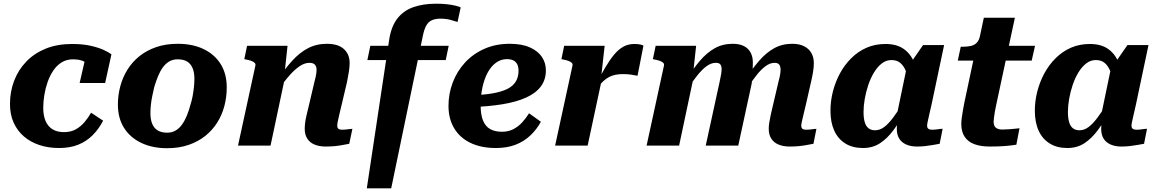

<svg xmlns="http://www.w3.org/2000/svg" viewBox="-20 -788 6265 1039"><path d="M326 -73Q364 -73 391 -88.5Q418 -104 438 -128Q458 -152 473 -178L538 -135Q515 -90 481.5 -56.5Q448 -23 403.5 -5Q359 13 299 13Q242 13 193.5 -3Q145 -19 109.5 -49.5Q74 -80 54 -124Q34 -168 34 -225Q34 -292 56.5 -351Q79 -410 122.5 -455Q166 -500 228 -525Q290 -550 370 -550Q427 -550 469.5 -540.5Q512 -531 540.5 -518Q569 -505 583 -494L549 -339H411L445 -487Q459 -485 466.5 -477Q474 -469 476.5 -458Q479 -447 477.5 -437Q476 -427 471 -422Q463 -435 450 -445.5Q437 -456 418.5 -461.5Q400 -467 375 -467Q341 -467 314.5 -451Q288 -435 269 -407Q250 -379 238 -345Q226 -311 220 -274.5Q214 -238 214 -204Q214 -163 226.5 -133.5Q239 -104 264 -88.5Q289 -73 326 -73Z M1010 -219Q1018 -244 1022.5 -268.5Q1027 -293 1029.5 -317Q1032 -341 1032 -362Q1032 -395 1022.5 -418.5Q1013 -442 993.5 -454.5Q974 -467 941 -467Q916 -467 896 -455.5Q876 -444 861 -423Q846 -402 835 -375Q824 -348 815 -318Q809 -293 804 -268.5Q799 -244 796.5 -220.5Q794 -197 794 -175Q794 -142 803.5 -118.5Q813 -95 833 -82.5Q853 -70 885 -70Q910 -70 930 -81.5Q950 -93 965 -114Q980 -135 991 -162Q1002 -189 1010 -219ZM618 -222Q618 -273 631 -321.5Q644 -370 670 -411.5Q696 -453 734.5 -484Q773 -515 825 -533Q877 -551 942 -551Q1022 -551 1081.5 -522.5Q1141 -494 1174 -441.5Q1207 -389 1207 -315Q1207 -264 1194.5 -215.5Q1182 -167 1156 -125.5Q1130 -84 1091.5 -53Q1053 -22 1001 -4Q949 14 884 14Q805 14 745 -14.5Q685 -43 651.5 -95.5Q618 -148 618 -222Z M1268 0H1444L1527 -392H1520L1536 -540H1317L1302 -468L1311 -466Q1328 -463 1340 -458.5Q1352 -454 1358 -448Q1364 -442 1362 -433ZM1829 -222 1858 -345Q1864 -375 1868 -400.5Q1872 -426 1872 -447Q1872 -494 1841 -522.5Q1810 -551 1749 -551Q1692 -551 1646.5 -527Q1601 -503 1561.5 -459.5Q1522 -416 1483 -358L1488 -304Q1519 -349 1547.5 -381Q1576 -413 1602.5 -430.5Q1629 -448 1654 -448Q1675 -448 1684 -438Q1693 -428 1693 -411Q1693 -399 1690.5 -384Q1688 -369 1682 -347L1655 -232Q1645 -191 1639 -165Q1633 -139 1631 -122Q1629 -105 1629 -91Q1629 -59 1643 -37.5Q1657 -16 1682.5 -5.5Q1708 5 1742 5Q1766 5 1789 3Q1812 1 1832.5 -3Q1853 -7 1870 -10L1887 -91Q1880 -91 1871 -89.5Q1862 -88 1851.5 -87Q1841 -86 1831 -86Q1818 -86 1811.5 -91Q1805 -96 1805 -108Q1805 -115 1807.5 -129Q1810 -143 1815.5 -165.5Q1821 -188 1829 -222Z M1984 -540H2408L2392 -463H1968ZM2364 -687Q2335 -687 2316 -678Q2297 -669 2286 -648.5Q2275 -628 2268 -593L2097 231H1965L2086 -573Q2097 -645 2130.5 -688Q2164 -731 2217.5 -749.5Q2271 -768 2340 -768Q2373 -768 2399 -765Q2425 -762 2444 -757.5Q2463 -753 2473 -748L2456 -669Q2445 -673 2419.5 -680Q2394 -687 2364 -687Z M2664 13Q2584 13 2526.5 -14.5Q2469 -42 2438 -93.5Q2407 -145 2407 -215Q2407 -281 2430 -341.5Q2453 -402 2496 -449Q2539 -496 2600.5 -523.5Q2662 -551 2738 -551Q2804 -551 2847.5 -531.5Q2891 -512 2912.5 -480Q2934 -448 2934 -407Q2934 -357 2907 -320.5Q2880 -284 2827 -260Q2774 -236 2697 -223.5Q2620 -211 2520 -208L2524 -272Q2594 -274 2644 -282.5Q2694 -291 2725 -306.5Q2756 -322 2771 -346.5Q2786 -371 2786 -405Q2786 -425 2779.5 -439Q2773 -453 2759 -460.5Q2745 -468 2723 -468Q2691 -468 2664.5 -449Q2638 -430 2619.5 -396Q2601 -362 2591 -316.5Q2581 -271 2581 -217Q2581 -167 2594 -135.5Q2607 -104 2632.5 -89.5Q2658 -75 2696 -75Q2731 -75 2758 -89Q2785 -103 2806 -126Q2827 -149 2843 -175L2907 -129Q2884 -87 2849.5 -54.5Q2815 -22 2769 -4.5Q2723 13 2664 13Z M2984 0H3160L3239 -369L3233 -370L3252 -540H3033L3018 -468L3027 -466Q3044 -463 3056 -458.5Q3068 -454 3074 -448Q3080 -442 3078 -433ZM3462 -541Q3458 -544 3445.5 -547Q3433 -550 3413 -550Q3379 -550 3352.5 -535Q3326 -520 3302.5 -491.5Q3279 -463 3255.5 -423Q3232 -383 3206 -332L3213 -313Q3229 -334 3244.5 -348.5Q3260 -363 3276.5 -371.5Q3293 -380 3311.5 -383.5Q3330 -387 3350 -387Q3376 -387 3396 -384Q3416 -381 3430 -378Z M3479 0H3655L3738 -392H3731L3747 -540H3528L3513 -468L3522 -466Q3539 -463 3551 -458.5Q3563 -454 3569 -448Q3575 -442 3573 -433ZM4341 -222 4369 -345Q4376 -375 4380 -400Q4384 -425 4384 -447Q4384 -478 4370.5 -501.5Q4357 -525 4331 -538Q4305 -551 4267 -551Q4212 -551 4168.5 -526.5Q4125 -502 4087.5 -458.5Q4050 -415 4013 -358L4019 -304Q4048 -348 4073.5 -380.5Q4099 -413 4123.5 -430.5Q4148 -448 4171 -448Q4190 -448 4197 -438Q4204 -428 4204 -411Q4204 -399 4201.5 -384Q4199 -369 4193 -347L4166 -232Q4156 -191 4150.5 -165Q4145 -139 4142.5 -122Q4140 -105 4140 -91Q4140 -59 4154 -37.5Q4168 -16 4193.5 -5.5Q4219 5 4253 5Q4278 5 4300.5 3Q4323 1 4344 -3Q4365 -7 4382 -10L4398 -91Q4392 -91 4382.5 -89.5Q4373 -88 4363 -87Q4353 -86 4342 -86Q4329 -86 4322.5 -91Q4316 -96 4316 -108Q4316 -115 4319 -129Q4322 -143 4327.5 -165.5Q4333 -188 4341 -222ZM3799 0H3975L4048 -337Q4049 -346 4050.5 -362Q4052 -378 4052.5 -396Q4053 -414 4053.5 -428.5Q4054 -443 4054 -450Q4054 -481 4042 -503.5Q4030 -526 4006 -538.5Q3982 -551 3945 -551Q3890 -551 3847 -526.5Q3804 -502 3767.5 -459Q3731 -416 3694 -358L3699 -304Q3728 -348 3754 -380.5Q3780 -413 3804.5 -430.5Q3829 -448 3853 -448Q3872 -448 3878.5 -439Q3885 -430 3885 -414Q3885 -403 3882.5 -387Q3880 -371 3875 -349Z M4949 -340 4900 -335Q4894 -374 4882.5 -402.5Q4871 -431 4852.5 -447Q4834 -463 4804 -463Q4775 -463 4751.5 -444.5Q4728 -426 4709.5 -395.5Q4691 -365 4678.5 -327.5Q4666 -290 4659.5 -252.5Q4653 -215 4653 -182Q4653 -149 4659.5 -127Q4666 -105 4680 -94Q4694 -83 4715 -83Q4741 -83 4764 -100Q4787 -117 4812 -150Q4837 -183 4868 -233L4886 -198Q4850 -131 4815.5 -84.5Q4781 -38 4741.5 -12.5Q4702 13 4650 13Q4594 13 4554.5 -11.5Q4515 -36 4494.5 -81Q4474 -126 4474 -189Q4474 -242 4487.5 -294Q4501 -346 4526 -392Q4551 -438 4587.5 -474Q4624 -510 4670 -530Q4716 -550 4772 -550Q4832 -550 4870 -523.5Q4908 -497 4927 -450Q4946 -403 4949 -340ZM5089 -544 5021 -222Q5013 -188 5008 -165.5Q5003 -143 5000 -129Q4997 -115 4997 -108Q4997 -96 5004 -91Q5011 -86 5023 -86Q5040 -86 5055 -88.5Q5070 -91 5081 -91L5065 -10Q5049 -7 5029 -3.5Q5009 0 4987.5 2.5Q4966 5 4942 5Q4909 5 4884 -6Q4859 -17 4846 -38Q4833 -59 4833 -91Q4833 -99 4834 -112.5Q4835 -126 4837 -146L4827 -136L4886 -420L4896 -430L4975 -544Z M5336 5Q5288 5 5253.5 -7.5Q5219 -20 5200.5 -47.5Q5182 -75 5182 -117Q5182 -132 5184.5 -150.5Q5187 -169 5190.5 -189Q5194 -209 5198 -230L5260 -522L5335 -540H5581L5563 -460H5163L5179 -535H5187Q5213 -535 5232.5 -539Q5252 -543 5265 -556Q5278 -569 5283 -593L5304 -692H5472L5370 -216Q5366 -199 5363.5 -182.5Q5361 -166 5359 -152.5Q5357 -139 5357 -130Q5357 -106 5369.5 -96.5Q5382 -87 5404 -87Q5422 -87 5440.5 -88.5Q5459 -90 5474 -91.5Q5489 -93 5497 -94L5480 -5Q5457 -1 5421.5 2Q5386 5 5336 5Z M6055 -340 6006 -335Q6000 -374 5988.5 -402.5Q5977 -431 5958.5 -447Q5940 -463 5910 -463Q5881 -463 5857.5 -444.5Q5834 -426 5815.5 -395.5Q5797 -365 5784.5 -327.5Q5772 -290 5765.5 -252.5Q5759 -215 5759 -182Q5759 -149 5765.5 -127Q5772 -105 5786 -94Q5800 -83 5821 -83Q5847 -83 5870 -100Q5893 -117 5918 -150Q5943 -183 5974 -233L5992 -198Q5956 -131 5921.5 -84.5Q5887 -38 5847.5 -12.5Q5808 13 5756 13Q5700 13 5660.5 -11.5Q5621 -36 5600.5 -81Q5580 -126 5580 -189Q5580 -242 5593.5 -294Q5607 -346 5632 -392Q5657 -438 5693.5 -474Q5730 -510 5776 -530Q5822 -550 5878 -550Q5938 -550 5976 -523.5Q6014 -497 6033 -450Q6052 -403 6055 -340ZM6195 -544 6127 -222Q6119 -188 6114 -165.5Q6109 -143 6106 -129Q6103 -115 6103 -108Q6103 -96 6110 -91Q6117 -86 6129 -86Q6146 -86 6161 -88.5Q6176 -91 6187 -91L6171 -10Q6155 -7 6135 -3.5Q6115 0 6093.5 2.5Q6072 5 6048 5Q6015 5 5990 -6Q5965 -17 5952 -38Q5939 -59 5939 -91Q5939 -99 5940 -112.5Q5941 -126 5943 -146L5933 -136L5992 -420L6002 -430L6081 -544Z"/></svg>

Font: Roboto Serif
Style: Bold Italic
Weight: 700
Italic angle: -10°
Designer: Greg Gazdowicz
Foundry: Commercial Type
Version: Version 1.008